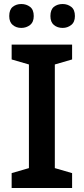

<svg xmlns="http://www.w3.org/2000/svg" viewBox="-20 -936 417 956"><path d="M339 0H38V-74L124 -99V-615L38 -640V-714H339V-640L253 -615V-99L339 -74ZM26 -856Q26 -888 43.5 -902Q61 -916 86 -916Q111 -916 129.5 -902Q148 -888 148 -856Q148 -826 129.5 -811.5Q111 -797 86 -797Q61 -797 43.5 -811.5Q26 -826 26 -856ZM231 -856Q231 -888 248.5 -902Q266 -916 292 -916Q316 -916 334.5 -902Q353 -888 353 -856Q353 -826 334.5 -811.5Q316 -797 292 -797Q266 -797 248.5 -811.5Q231 -826 231 -856Z"/></svg>

Font: Noto Sans Lao UI SemBd
Style: Regular
Weight: 600
Designer: Monotype Design Team
Foundry: Monotype Imaging Inc.
Version: Version 2.000; ttfautohint (v1.8.4.7-5d5b)